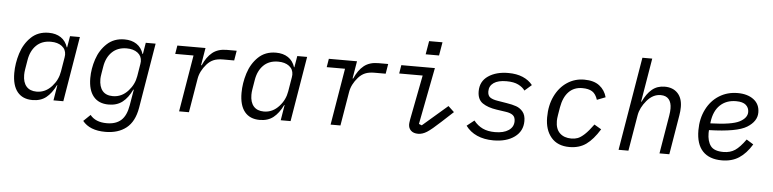

<svg xmlns="http://www.w3.org/2000/svg" viewBox="-52 -1021 6103 1515"><g transform="rotate(5 3000.0 -264.0)"><path d="M383 0 403 -122H400Q368 -56 325 -22Q282 12 217 12Q139 12 97.5 -39Q56 -90 56 -188Q56 -265 80.5 -343.5Q105 -422 160 -475Q215 -528 300 -528Q357 -528 396 -502Q435 -476 451 -426H454L469 -516H547L461 0ZM365 -114Q411 -165 422 -232L441 -346Q443 -360 443 -366Q443 -409 410 -434Q377 -459 323 -459Q251 -459 207 -415.5Q163 -372 151 -297L139 -225Q135 -201 135 -180Q135 -121 163 -89Q191 -57 244 -57Q314 -57 365 -114Z M631 141 685 89Q728 143 817 143Q889 143 930.5 106Q972 69 986 -15L1007 -139H1003Q972 -73 928 -39Q884 -5 819 -5Q740 -5 698.5 -55.5Q657 -106 657 -201Q657 -275 682 -350.5Q707 -426 762 -477Q817 -528 900 -528Q957 -528 996 -502Q1035 -476 1051 -426H1054L1069 -516H1147L1061 0Q1042 110 977.5 161Q913 212 812 212Q688 212 631 141ZM968 -131Q1014 -182 1025 -248L1041 -346Q1043 -360 1043 -366Q1043 -409 1010 -434Q977 -459 923 -459Q852 -459 807.5 -416Q763 -373 751 -299L742 -245Q737 -215 737 -201Q737 -139 764.5 -106.5Q792 -74 846 -74Q917 -74 968 -131Z M1378 0 1453 -449H1308L1319 -516H1542L1519 -378H1524Q1553 -445 1597 -480.5Q1641 -516 1711 -516H1789L1776 -438H1688Q1643 -438 1613.5 -425.5Q1584 -413 1560 -386Q1511 -330 1501 -269L1456 0Z M2183 0 2203 -122H2200Q2168 -56 2125 -22Q2082 12 2017 12Q1939 12 1897.5 -39Q1856 -90 1856 -188Q1856 -265 1880.5 -343.5Q1905 -422 1960 -475Q2015 -528 2100 -528Q2157 -528 2196 -502Q2235 -476 2251 -426H2254L2269 -516H2347L2261 0ZM2165 -114Q2211 -165 2222 -232L2241 -346Q2243 -360 2243 -366Q2243 -409 2210 -434Q2177 -459 2123 -459Q2051 -459 2007 -415.5Q1963 -372 1951 -297L1939 -225Q1935 -201 1935 -180Q1935 -121 1963 -89Q1991 -57 2044 -57Q2114 -57 2165 -114Z M2578 0 2653 -449H2508L2519 -516H2742L2719 -378H2724Q2753 -445 2797 -480.5Q2841 -516 2911 -516H2989L2976 -438H2888Q2843 -438 2813.5 -425.5Q2784 -413 2760 -386Q2711 -330 2701 -269L2656 0Z M3195 -57Q3195 -67 3200 -97L3268 -449H3082L3093 -516H3359L3272 -66L3295 -57L3492 -227L3539 -183L3448 -99Q3377 -33 3341.5 -10.5Q3306 12 3272 12Q3235 12 3215 -7Q3195 -26 3195 -57ZM3401 -724 3383 -618H3277L3295 -724Z M3648 -85 3706 -131Q3737 -92 3777.5 -73Q3818 -54 3875 -54Q3943 -54 3982.5 -80.5Q4022 -107 4022 -153Q4022 -186 4002.5 -201Q3983 -216 3947 -221L3872 -232Q3803 -242 3761 -270.5Q3719 -299 3719 -364Q3719 -443 3781.5 -485.5Q3844 -528 3940 -528Q4006 -528 4054.5 -507.5Q4103 -487 4133 -449L4078 -401Q4061 -426 4025.5 -444Q3990 -462 3931 -462Q3865 -462 3830 -437.5Q3795 -413 3795 -370Q3795 -336 3815.5 -322Q3836 -308 3875 -302L3948 -290Q3993 -283 4024 -272Q4055 -261 4077 -234.5Q4099 -208 4099 -161Q4099 -81 4035.5 -34.5Q3972 12 3868 12Q3794 12 3738 -13Q3682 -38 3648 -85Z M4275 -206Q4275 -302 4310.5 -375Q4346 -448 4406.5 -488Q4467 -528 4541 -528Q4618 -528 4662 -494Q4706 -460 4721 -404L4654 -378Q4639 -424 4610.5 -442Q4582 -460 4532 -460Q4466 -460 4424.5 -417Q4383 -374 4369 -293L4359 -233Q4354 -203 4354 -185Q4354 -121 4388 -88.5Q4422 -56 4480 -56Q4507 -56 4530 -64.5Q4553 -73 4583 -100.5Q4613 -128 4652 -182L4708 -149Q4657 -66 4602.5 -27Q4548 12 4470 12Q4376 12 4325.5 -47.5Q4275 -107 4275 -206Z M4983 -740H5061L5003 -394H5007Q5037 -459 5078.5 -493.5Q5120 -528 5179 -528Q5244 -528 5281.5 -488.5Q5319 -449 5319 -379Q5319 -347 5313 -312L5261 0H5183L5234 -305Q5239 -335 5239 -360Q5239 -407 5217.5 -433Q5196 -459 5153 -459Q5092 -459 5044 -403Q4995 -345 4985 -285L4937 0H4859Z M5473 -209Q5473 -301 5509.5 -374Q5546 -447 5610.5 -487.5Q5675 -528 5757 -528Q5835 -528 5883.5 -491.5Q5932 -455 5932 -389Q5932 -319 5854.5 -271Q5777 -223 5556 -217Q5555 -207 5555 -194Q5555 -130 5582.5 -92.5Q5610 -55 5684 -55Q5738 -55 5776 -80.5Q5814 -106 5859 -169L5914 -135Q5869 -61 5812.5 -24.5Q5756 12 5677 12Q5578 12 5525.5 -43.5Q5473 -99 5473 -209ZM5563 -281 5562 -271Q5732 -276 5792 -307.5Q5852 -339 5852 -386Q5852 -420 5827.5 -441.5Q5803 -463 5750 -463Q5672 -463 5623 -416Q5574 -369 5563 -281Z"/></g></svg>

Font: iA Writer Duo S
Style: Italic
Weight: 400
Italic angle: -9.5°
Designer: Mike Abbink, Paul van der Laan, Pieter van Rosmalen, Oliver Reichenstein
Foundry: Bold Monday and Information Architects Inc.
Version: Version 2.000